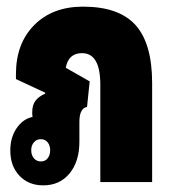

<svg xmlns="http://www.w3.org/2000/svg" viewBox="-20 -548 518 578"><path d="M110 10Q66 10 38.5 -19Q11 -48 11 -95Q11 -134 30 -162Q49 -190 78 -196Q77 -202 77 -207V-210Q77 -232 87 -245Q97 -258 116 -266V-269L28 -310V-325Q28 -417 83 -472.5Q138 -528 230 -528Q338 -528 388 -472.5Q438 -417 438 -298V0H282V-293Q282 -388 227 -388Q186 -388 178 -344L250 -303L242 -226Q232 -225 225.5 -214Q219 -203 219 -181V-121Q219 -62 189.5 -26Q160 10 110 10ZM103 -62Q116 -62 123.5 -71.5Q131 -81 131 -96Q131 -110 123.5 -119.5Q116 -129 103 -129Q90 -129 82 -119.5Q74 -110 74 -96Q74 -81 82 -71.5Q90 -62 103 -62Z"/></svg>

Font: Noto Sans Thai Looped UI Condensed Black
Style: Regular
Weight: 900
Width: 3
Designer: Cadson Demak Team
Foundry: Cadson Demak Co., Ltd.
Version: Version 1.000; ttfautohint (v1.8.4.7-5d5b)